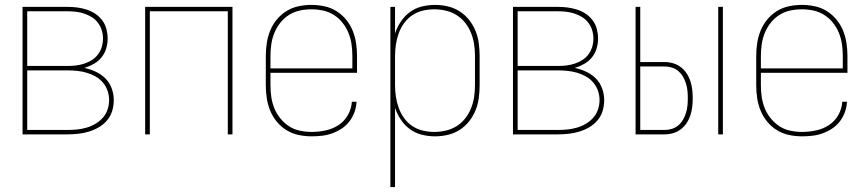

<svg xmlns="http://www.w3.org/2000/svg" viewBox="-20 -548 3540 783"><path d="M72 0V-520H255Q275 -520 294.5 -517.5Q314 -515 333 -509Q352 -503 368.5 -492Q385 -481 397 -465Q409 -449 414 -429.5Q419 -410 419 -391Q419 -370 413 -350Q407 -330 394 -314Q381 -298 362.5 -287.5Q344 -277 324 -271Q348 -266 370.5 -255.5Q393 -245 410 -228Q427 -211 435.5 -187.5Q444 -164 444 -140Q444 -117 437.5 -95.5Q431 -74 416.5 -57Q402 -40 383 -29Q364 -18 343 -11.5Q322 -5 299.5 -2.5Q277 0 255 0ZM91 -279H255Q273 -279 290 -281Q307 -283 323.5 -288.5Q340 -294 354.5 -303Q369 -312 379.5 -326Q390 -340 395 -356.5Q400 -373 400 -391Q400 -408 395 -424.5Q390 -441 379.5 -455Q369 -469 354.5 -478Q340 -487 323.5 -492.5Q307 -498 290 -500Q273 -502 255 -502H91ZM91 -18H255Q275 -18 294.5 -20Q314 -22 333 -27.5Q352 -33 369 -43Q386 -53 399 -67.5Q412 -82 418.5 -101Q425 -120 425 -140Q425 -159 418.5 -178Q412 -197 399 -212Q386 -227 369 -236.5Q352 -246 333 -251.5Q314 -257 294.5 -259Q275 -261 255 -261H91Z M572 0V-520H928V0H909V-502H591V0Z M1251 8Q1224 8 1198 2.5Q1172 -3 1149.5 -16.5Q1127 -30 1109.5 -51Q1092 -72 1082 -96.5Q1072 -121 1068 -147Q1064 -173 1064 -200V-320Q1064 -346 1068 -372.5Q1072 -399 1082 -423.5Q1092 -448 1109 -468.5Q1126 -489 1148.5 -503Q1171 -517 1197.5 -522.5Q1224 -528 1250 -528Q1276 -528 1302.5 -522.5Q1329 -517 1351.5 -503Q1374 -489 1391 -468.5Q1408 -448 1418 -423.5Q1428 -399 1432 -372.5Q1436 -346 1436 -320V-251H1083V-200Q1083 -176 1086.5 -152Q1090 -128 1099 -106Q1108 -84 1123.5 -65Q1139 -46 1159 -33Q1179 -20 1203 -15Q1227 -10 1251 -10Q1279 -10 1307.5 -16Q1336 -22 1360 -37.5Q1384 -53 1398.5 -78.5Q1413 -104 1415 -133H1434Q1433 -111 1425.5 -90.5Q1418 -70 1405 -53Q1392 -36 1374 -24Q1356 -12 1335.5 -4.5Q1315 3 1293.5 5.5Q1272 8 1251 8ZM1083 -269H1417V-320Q1417 -344 1413.5 -368Q1410 -392 1401 -414Q1392 -436 1377 -455Q1362 -474 1341.5 -487Q1321 -500 1297.5 -505Q1274 -510 1250 -510Q1226 -510 1202.5 -505Q1179 -500 1158.5 -487Q1138 -474 1123 -455Q1108 -436 1099 -414Q1090 -392 1086.5 -368Q1083 -344 1083 -320Z M1572 215V-520H1591V-412Q1600 -438 1615 -460.5Q1630 -483 1652 -499Q1674 -515 1700.5 -521.5Q1727 -528 1754 -528Q1780 -528 1806 -522Q1832 -516 1854 -502Q1876 -488 1892.5 -467.5Q1909 -447 1919 -422.5Q1929 -398 1932.5 -372Q1936 -346 1936 -320V-200Q1936 -174 1932.5 -148Q1929 -122 1919 -97.5Q1909 -73 1892.5 -52.5Q1876 -32 1854 -18Q1832 -4 1806 2Q1780 8 1754 8Q1727 8 1700.5 1.5Q1674 -5 1652 -21Q1630 -37 1615 -59.5Q1600 -82 1591 -108V215ZM1751 -10Q1775 -10 1798.5 -15.5Q1822 -21 1842 -33.5Q1862 -46 1877 -65Q1892 -84 1901 -106.5Q1910 -129 1913.5 -152.5Q1917 -176 1917 -200V-320Q1917 -344 1913.5 -367.5Q1910 -391 1901 -413.5Q1892 -436 1877 -455Q1862 -474 1842 -486.5Q1822 -499 1798.5 -504.5Q1775 -510 1751 -510Q1727 -510 1704 -504.5Q1681 -499 1661.5 -486Q1642 -473 1628 -453.5Q1614 -434 1606 -412Q1598 -390 1594.5 -366.5Q1591 -343 1591 -320V-200Q1591 -177 1594.5 -153.5Q1598 -130 1606 -108Q1614 -86 1628 -66.5Q1642 -47 1661.5 -34Q1681 -21 1704 -15.5Q1727 -10 1751 -10Z M2072 0V-520H2255Q2275 -520 2294.5 -517.5Q2314 -515 2333 -509Q2352 -503 2368.5 -492Q2385 -481 2397 -465Q2409 -449 2414 -429.5Q2419 -410 2419 -391Q2419 -370 2413 -350Q2407 -330 2394 -314Q2381 -298 2362.5 -287.5Q2344 -277 2324 -271Q2348 -266 2370.5 -255.5Q2393 -245 2410 -228Q2427 -211 2435.5 -187.5Q2444 -164 2444 -140Q2444 -117 2437.5 -95.5Q2431 -74 2416.5 -57Q2402 -40 2383 -29Q2364 -18 2343 -11.5Q2322 -5 2299.5 -2.5Q2277 0 2255 0ZM2091 -279H2255Q2273 -279 2290 -281Q2307 -283 2323.5 -288.5Q2340 -294 2354.5 -303Q2369 -312 2379.5 -326Q2390 -340 2395 -356.5Q2400 -373 2400 -391Q2400 -408 2395 -424.5Q2390 -441 2379.5 -455Q2369 -469 2354.5 -478Q2340 -487 2323.5 -492.5Q2307 -498 2290 -500Q2273 -502 2255 -502H2091ZM2091 -18H2255Q2275 -18 2294.5 -20Q2314 -22 2333 -27.5Q2352 -33 2369 -43Q2386 -53 2399 -67.5Q2412 -82 2418.5 -101Q2425 -120 2425 -140Q2425 -159 2418.5 -178Q2412 -197 2399 -212Q2386 -227 2369 -236.5Q2352 -246 2333 -251.5Q2314 -257 2294.5 -259Q2275 -261 2255 -261H2091Z M2909 0V-520H2928V0ZM2572 0V-520H2591V-295H2690Q2708 -295 2725 -290Q2742 -285 2756 -274.5Q2770 -264 2780 -249Q2790 -234 2795.5 -217Q2801 -200 2803 -182.5Q2805 -165 2805 -148Q2805 -130 2803 -112.5Q2801 -95 2795.5 -78Q2790 -61 2780 -46Q2770 -31 2756 -20.5Q2742 -10 2725 -5Q2708 0 2690 0ZM2591 -18H2690Q2705 -18 2720 -22.5Q2735 -27 2746.5 -37Q2758 -47 2765.5 -60Q2773 -73 2777.5 -87.5Q2782 -102 2783.5 -117Q2785 -132 2785 -148Q2785 -163 2783.5 -178Q2782 -193 2777.5 -207.5Q2773 -222 2765.5 -235Q2758 -248 2746.5 -258Q2735 -268 2720 -272.5Q2705 -277 2690 -277H2591Z M3251 8Q3224 8 3198 2.5Q3172 -3 3149.5 -16.5Q3127 -30 3109.5 -51Q3092 -72 3082 -96.5Q3072 -121 3068 -147Q3064 -173 3064 -200V-320Q3064 -346 3068 -372.5Q3072 -399 3082 -423.5Q3092 -448 3109 -468.5Q3126 -489 3148.5 -503Q3171 -517 3197.5 -522.5Q3224 -528 3250 -528Q3276 -528 3302.5 -522.5Q3329 -517 3351.5 -503Q3374 -489 3391 -468.5Q3408 -448 3418 -423.5Q3428 -399 3432 -372.5Q3436 -346 3436 -320V-251H3083V-200Q3083 -176 3086.5 -152Q3090 -128 3099 -106Q3108 -84 3123.5 -65Q3139 -46 3159 -33Q3179 -20 3203 -15Q3227 -10 3251 -10Q3279 -10 3307.5 -16Q3336 -22 3360 -37.5Q3384 -53 3398.5 -78.5Q3413 -104 3415 -133H3434Q3433 -111 3425.5 -90.5Q3418 -70 3405 -53Q3392 -36 3374 -24Q3356 -12 3335.5 -4.5Q3315 3 3293.5 5.5Q3272 8 3251 8ZM3083 -269H3417V-320Q3417 -344 3413.5 -368Q3410 -392 3401 -414Q3392 -436 3377 -455Q3362 -474 3341.5 -487Q3321 -500 3297.5 -505Q3274 -510 3250 -510Q3226 -510 3202.5 -505Q3179 -500 3158.5 -487Q3138 -474 3123 -455Q3108 -436 3099 -414Q3090 -392 3086.5 -368Q3083 -344 3083 -320Z"/></svg>

Font: Iosevka SS04 Thin
Style: Regular
Weight: 100
Monospace: yes
Designer: Belleve Invis
Foundry: Belleve Invis
Version: Version 19.0.0; ttfautohint (v1.8.4)